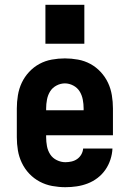

<svg xmlns="http://www.w3.org/2000/svg" viewBox="-20 -771 540 799"><path d="M252 8Q225 8 197.5 3Q170 -2 145.5 -15Q121 -28 102 -48Q83 -68 71 -93Q59 -118 54.5 -145Q50 -172 50 -200V-320Q50 -347 54.5 -374.5Q59 -402 70.5 -426.5Q82 -451 101 -471.5Q120 -492 144 -505Q168 -518 195.5 -523Q223 -528 250 -528Q277 -528 304.5 -523Q332 -518 356 -505Q380 -492 399 -471.5Q418 -451 429.5 -426.5Q441 -402 445.5 -374.5Q450 -347 450 -320V-208H172V-200Q172 -181 175.5 -162.5Q179 -144 189 -128.5Q199 -113 216.5 -104.5Q234 -96 252 -96Q265 -96 278 -99Q291 -102 301.5 -109.5Q312 -117 318.5 -128.5Q325 -140 326 -153H448Q447 -130 439.5 -107Q432 -84 418.5 -64.5Q405 -45 386 -30.5Q367 -16 345 -7.5Q323 1 299.5 4.5Q276 8 252 8ZM172 -312H328V-320Q328 -338 324.5 -356.5Q321 -375 311.5 -390.5Q302 -406 285 -415Q268 -424 250 -424Q232 -424 215 -415Q198 -406 188.5 -390.5Q179 -375 175.5 -356.5Q172 -338 172 -320ZM169 -589V-751H331V-589Z"/></svg>

Font: Iosevka SS04 Extrabold
Style: Regular
Weight: 800
Monospace: yes
Designer: Belleve Invis
Foundry: Belleve Invis
Version: Version 19.0.0; ttfautohint (v1.8.4)